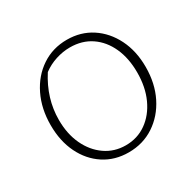

<svg xmlns="http://www.w3.org/2000/svg" viewBox="-144 -816 1008 987"><g transform="rotate(-30 359.5 -322.5)"><path d="M353 8Q271 8 208 -33Q145 -74 109.5 -146.5Q74 -219 74 -314Q74 -411 111.5 -488Q149 -565 215 -609Q281 -653 365 -653Q447 -653 510.5 -611.5Q574 -570 610.5 -497Q647 -424 647 -330Q647 -232 609 -156Q571 -80 504.5 -36Q438 8 353 8ZM358 -31Q427 -31 480.5 -69Q534 -107 564.5 -173.5Q595 -240 595 -327Q595 -411 566 -475Q537 -539 484 -575Q431 -611 359 -611Q317 -611 275 -597.5Q233 -584 198 -558Q124 -443 124 -316Q124 -233 154 -169Q184 -105 237 -68Q290 -31 358 -31Z"/></g></svg>

Font: Piazzolla ExtraLight
Style: Regular
Weight: 200
Designer: Juan Pablo del Peral
Foundry: Huerta Tipografica
Version: Version 1.330